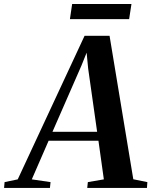

<svg xmlns="http://www.w3.org/2000/svg" viewBox="-94 -922 743 942"><path d="M-74 0 -71.5 -28.5 -7 -42 321 -746.5H443.5L560 -42.5L629 -28.5L627 0H334L337 -28.5L415.5 -42L389 -231.5H144.5L62 -42L154 -28.5L151 0ZM163.5 -275.5H382.5L338.5 -586L331 -663.5L305.5 -600ZM260 -902.5H551L539.5 -828H249Z"/></svg>

Font: Merriweather 96pt SemiBold
Style: Italic
Weight: 600
Italic angle: -7.8°
Version: Version 2.101